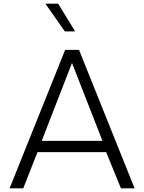

<svg xmlns="http://www.w3.org/2000/svg" viewBox="-20 -1020 781 1040"><path d="M331 -850 226 -1000H295L387 -850ZM555 -196H183L106 0H32L333 -750H408L709 0H635ZM535 -257 370 -679 206 -257Z"/></svg>

Font: Oakes Grotesk Light
Style: Regular
Weight: 300
Designer: Samuel Oakes
Foundry: Samuel Oakes
Version: Version 1.000;PS 001.000;hotconv 1.0.88;makeotf.lib2.5.64775